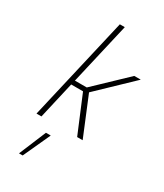

<svg xmlns="http://www.w3.org/2000/svg" viewBox="-241 -822 1006 1178"><g transform="rotate(30 262.0 -232.5)"><path d="M103 265 183 73H217L129 265ZM109 0H74L243 -730H278L177 -293H261L478 -500H524L288 -274L401 0H362L253 -261H169Z"/></g></svg>

Font: TitilliumWebThinItalic
Style: Thin Italic
Weight: 200
Italic angle: -13°
Version: Version 1.001;PS 57.000;hotconv 1.0.70;makeotf.lib2.5.55311